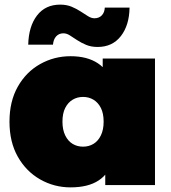

<svg xmlns="http://www.w3.org/2000/svg" viewBox="-20 -800 740 830"><path d="M285 10Q214 10 153.5 -24.5Q93 -59 57 -122.5Q21 -186 21 -274Q21 -362 57 -425.5Q93 -489 153.5 -523Q214 -557 285 -557Q357 -557 403 -526.5Q449 -496 471 -433.5Q493 -371 493 -274Q493 -176 472.5 -113Q452 -50 406.5 -20Q361 10 285 10ZM339 -166Q364 -166 384 -178Q404 -190 416 -214.5Q428 -239 428 -274Q428 -310 416 -333.5Q404 -357 384 -369Q364 -381 339 -381Q314 -381 294 -369Q274 -357 262 -333.5Q250 -310 250 -274Q250 -239 262 -214.5Q274 -190 294 -178Q314 -166 339 -166ZM435 0V-74L434 -274L424 -474V-547H650V0ZM402 -597Q374 -597 352.5 -606Q331 -615 313.5 -626.5Q296 -638 282 -647Q268 -656 254 -656Q235 -656 223 -643Q211 -630 209 -607H102Q104 -686 140 -733Q176 -780 240 -780Q268 -780 289.5 -771Q311 -762 328.5 -750.5Q346 -739 360.5 -730Q375 -721 388 -721Q408 -721 420 -733.5Q432 -746 433 -767H540Q539 -691 502.5 -644Q466 -597 402 -597Z"/></svg>

Font: MOST Montserrat Black
Style: Regular
Weight: 900
Designer: Julieta Ulanovsky
Foundry: Julieta Ulanovsky
Version: Version 8.000;March 11, 2024;FontCreator 15.0.0.2926 64-bit